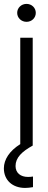

<svg xmlns="http://www.w3.org/2000/svg" viewBox="-44 -737 245 972"><path d="M90.3 -626.5C116.7 -626.5 137.2 -646.5 137.2 -671.9C137.2 -697.3 116.7 -717.3 90.3 -717.3C64 -717.3 43 -697.3 43 -671.9C43 -646.5 64 -626.5 90.3 -626.5ZM-24.4 115.2C-24.4 174.8 19 214.4 83 214.4C94.7 214.4 108.9 212.9 123 210.4V156.7C114.3 158.2 105.5 158.7 97.7 158.7C60.5 158.7 34.7 138.7 34.7 103.5C34.7 61 66.9 30.3 121.6 0V-545.9H58.6V-7.3C3.9 26.9 -24.4 70.8 -24.4 115.2Z"/></svg>

Font: Guggenheim Sans Display Light
Style: Regular
Weight: 300
Designer: Modified by Tom Baber under direction of Pentagram Design 2023
Foundry: rsms
Version: Version 1.001;Glyphs 3.1.2 (3151)